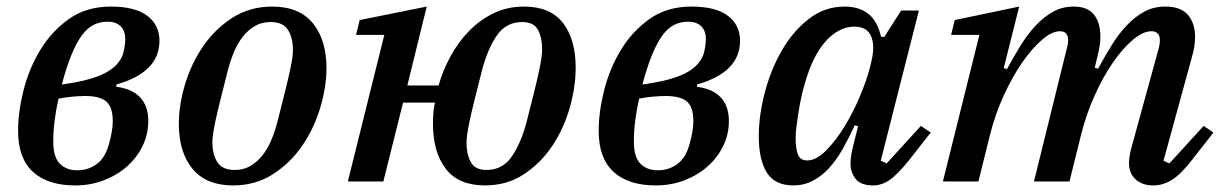

<svg xmlns="http://www.w3.org/2000/svg" viewBox="-20 -552 3721 584"><path d="M209 12Q125 12 80 -29.5Q35 -71 35 -154Q35 -211 51.5 -277Q68 -343 102.5 -400Q137 -457 190 -494.5Q243 -532 317 -532Q391 -532 428 -504Q465 -476 465 -428Q465 -332 334 -295V-288Q382 -282 406.5 -255.5Q431 -229 431 -184Q431 -143 413.5 -107.5Q396 -72 366 -45.5Q336 -19 295.5 -3.5Q255 12 209 12ZM215 -34Q249 -34 275.5 -54Q302 -74 313 -120Q317 -134 320 -151Q323 -168 323 -184Q323 -226 303.5 -243Q284 -260 239 -260Q222 -260 200 -258Q178 -256 158 -252Q151 -222 146.5 -188Q142 -154 142 -122Q142 -74 162 -54Q182 -34 215 -34ZM307 -486Q285 -486 266 -477Q247 -468 230.5 -446.5Q214 -425 198.5 -388Q183 -351 168 -295Q258 -307 302 -331Q346 -355 356 -394Q358 -405 359.5 -413.5Q361 -422 361 -434Q361 -458 347 -472Q333 -486 307 -486Z M694 -35Q720 -35 740.5 -46.5Q761 -58 777.5 -78.5Q794 -99 805.5 -126.5Q817 -154 825 -186Q839 -241 848 -277.5Q857 -314 862 -337.5Q867 -361 869 -375Q871 -389 871 -400Q871 -437 856 -461Q841 -485 803 -485Q777 -485 756.5 -473.5Q736 -462 719.5 -441.5Q703 -421 691.5 -393.5Q680 -366 672 -334Q658 -279 649 -242.5Q640 -206 635 -182.5Q630 -159 628 -144.5Q626 -130 626 -120Q626 -83 641 -59Q656 -35 694 -35ZM689 12Q607 12 565.5 -38.5Q524 -89 524 -175Q524 -233 543 -296Q562 -359 598 -411.5Q634 -464 687 -498Q740 -532 808 -532Q890 -532 931.5 -481.5Q973 -431 973 -345Q973 -287 954 -224Q935 -161 899 -108.5Q863 -56 810 -22Q757 12 689 12Z M1455 12Q1375 12 1336 -38.5Q1297 -89 1297 -175Q1297 -190 1298 -206.5Q1299 -223 1303 -240H1206L1146 0H1038L1149 -446H1063L1074 -491L1278 -532L1219 -292H1314Q1327 -338 1350.5 -381Q1374 -424 1406.5 -457.5Q1439 -491 1481 -511.5Q1523 -532 1574 -532Q1654 -532 1692.5 -482Q1731 -432 1731 -346Q1731 -288 1713 -224.5Q1695 -161 1660 -108.5Q1625 -56 1573.5 -22Q1522 12 1455 12ZM1460 -35Q1509 -35 1537.5 -77Q1566 -119 1583 -186Q1597 -241 1606 -277.5Q1615 -314 1620 -338Q1625 -362 1627 -376.5Q1629 -391 1629 -402Q1629 -437 1616.5 -461Q1604 -485 1568 -485Q1519 -485 1490.5 -443Q1462 -401 1445 -334Q1431 -279 1422 -242.5Q1413 -206 1408 -182Q1403 -158 1401 -143.5Q1399 -129 1399 -118Q1399 -83 1412 -59Q1425 -35 1460 -35Z M1975 12Q1891 12 1846 -29.5Q1801 -71 1801 -154Q1801 -211 1817.5 -277Q1834 -343 1868.5 -400Q1903 -457 1956 -494.5Q2009 -532 2083 -532Q2157 -532 2194 -504Q2231 -476 2231 -428Q2231 -332 2100 -295V-288Q2148 -282 2172.5 -255.5Q2197 -229 2197 -184Q2197 -143 2179.5 -107.5Q2162 -72 2132 -45.5Q2102 -19 2061.5 -3.5Q2021 12 1975 12ZM1981 -34Q2015 -34 2041.5 -54Q2068 -74 2079 -120Q2083 -134 2086 -151Q2089 -168 2089 -184Q2089 -226 2069.5 -243Q2050 -260 2005 -260Q1988 -260 1966 -258Q1944 -256 1924 -252Q1917 -222 1912.5 -188Q1908 -154 1908 -122Q1908 -74 1928 -54Q1948 -34 1981 -34ZM2073 -486Q2051 -486 2032 -477Q2013 -468 1996.5 -446.5Q1980 -425 1964.5 -388Q1949 -351 1934 -295Q2024 -307 2068 -331Q2112 -355 2122 -394Q2124 -405 2125.5 -413.5Q2127 -422 2127 -434Q2127 -458 2113 -472Q2099 -486 2073 -486Z M2393 12Q2337 12 2312.5 -27Q2288 -66 2288 -138Q2288 -200 2306 -269.5Q2324 -339 2357.5 -397.5Q2391 -456 2439.5 -494Q2488 -532 2549 -532Q2593 -532 2621 -510Q2649 -488 2660 -440H2670L2721 -520H2775L2659 -63L2677 -55L2781 -169L2811 -149L2746 -66Q2711 -22 2686.5 -5Q2662 12 2636 12Q2598 12 2582.5 -8Q2567 -28 2567 -54Q2567 -67 2569.5 -82Q2572 -97 2575 -108L2590 -168L2580 -171Q2562 -132 2543 -98.5Q2524 -65 2501.5 -40.5Q2479 -16 2452 -2Q2425 12 2393 12ZM2435 -64Q2463 -64 2493 -94.5Q2523 -125 2549.5 -168.5Q2576 -212 2596 -260Q2616 -308 2625 -343L2630 -363Q2642 -411 2630 -441Q2618 -471 2578 -471Q2532 -471 2491.5 -426.5Q2451 -382 2426 -291Q2421 -274 2416.5 -252.5Q2412 -231 2408.5 -209Q2405 -187 2402.5 -167Q2400 -147 2400 -132Q2400 -100 2407 -82Q2414 -64 2435 -64Z M3488 12Q3468 12 3454 6Q3440 0 3431 -9.5Q3422 -19 3418 -31Q3414 -43 3414 -56Q3414 -67 3416.5 -80.5Q3419 -94 3422 -105L3505 -407Q3508 -419 3508 -429Q3508 -457 3482 -457Q3457 -457 3426.5 -431.5Q3396 -406 3366 -363Q3336 -320 3310 -262.5Q3284 -205 3268 -141L3233 0H3125L3225 -405Q3229 -420 3229 -429Q3229 -457 3204 -457Q3180 -457 3150 -431.5Q3120 -406 3090 -363Q3060 -320 3033.5 -262.5Q3007 -205 2991 -141L2956 0H2848L2959 -446H2873L2884 -491L3080 -532L3033 -345L3043 -342Q3063 -379 3084 -413Q3105 -447 3129.5 -473.5Q3154 -500 3182.5 -516Q3211 -532 3246 -532Q3288 -532 3307.5 -507.5Q3327 -483 3327 -441Q3327 -418 3321 -393L3310 -346L3320 -343Q3340 -380 3361 -414Q3382 -448 3406.5 -474Q3431 -500 3459.5 -516Q3488 -532 3524 -532Q3572 -532 3593.5 -506.5Q3615 -481 3615 -440Q3615 -425 3612.5 -409.5Q3610 -394 3605 -377L3519 -63L3537 -55L3641 -169L3671 -149L3606 -66Q3571 -21 3544 -4.5Q3517 12 3488 12Z"/></svg>

Font: IBM Plex Serif Medium
Style: Italic
Weight: 500
Italic angle: -14°
Designer: Mike Abbink, Paul van der Laan, Pieter van Rosmalen
Foundry: Bold Monday
Version: Version 2.5